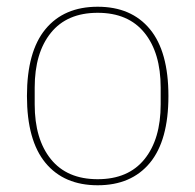

<svg xmlns="http://www.w3.org/2000/svg" viewBox="-20 -538 580 570"><path d="M270 -6Q361 -6 409 -65.5Q457 -125 457 -228V-278Q457 -381 409 -440.5Q361 -500 270 -500Q179 -500 131 -440.5Q83 -381 83 -278V-228Q83 -125 131 -65.5Q179 -6 270 -6ZM270 12Q170 12 115 -54.5Q60 -121 60 -253Q60 -385 115 -451.5Q170 -518 270 -518Q370 -518 425 -451.5Q480 -385 480 -253Q480 -121 425 -54.5Q370 12 270 12Z"/></svg>

Font: IBM Plex Serif Thin
Style: Regular
Weight: 100
Designer: Mike Abbink, Paul van der Laan, Pieter van Rosmalen
Foundry: Bold Monday
Version: Version 3.001